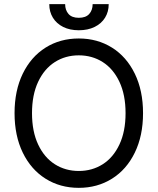

<svg xmlns="http://www.w3.org/2000/svg" viewBox="-20 -904 767 934"><path d="M363.3 9.8Q272.5 9.8 201.7 -34.7Q130.9 -79.1 90.8 -161.4Q50.8 -243.7 50.8 -353.5Q50.8 -463.4 90.8 -545.7Q130.9 -627.9 201.7 -672.4Q272.5 -716.8 363.3 -716.8Q453.6 -716.8 524.7 -672.4Q595.7 -627.9 635.7 -545.7Q675.8 -463.4 675.8 -353.5Q675.8 -243.7 635.7 -161.4Q595.7 -79.1 524.7 -34.7Q453.6 9.8 363.3 9.8ZM363.3 -634.8Q298.3 -634.8 246.8 -602.1Q195.3 -569.3 165.5 -505.9Q135.7 -442.4 135.7 -353.5Q135.7 -264.6 165.5 -201.2Q195.3 -137.7 246.8 -105Q298.3 -72.3 363.3 -72.3Q428.2 -72.3 479.7 -105Q531.2 -137.7 561 -201.2Q590.8 -264.6 590.8 -353.5Q590.8 -442.4 561 -505.9Q531.2 -569.3 479.7 -602.1Q428.2 -634.8 363.3 -634.8ZM363.3 -756.8Q319.8 -756.8 287.4 -772.9Q254.9 -789.1 237.3 -817.9Q219.7 -846.7 219.7 -883.8H296.9Q296.9 -855 313.2 -836.2Q329.6 -817.4 363.3 -817.4Q397.5 -817.4 414.1 -836.2Q430.7 -855 430.7 -883.8H508.8Q508.8 -846.7 491 -817.9Q473.1 -789.1 440.2 -772.9Q407.2 -756.8 363.3 -756.8Z"/></svg>

Font: WEMIX Pretendard
Style: Regular
Weight: 400
Designer: Base glyphs from Inter by Rasmus Andersson; Hangeul glyphs from Noto Sans CJK(Source Han Sans) by Jang Soo-young and Kan
Foundry: Kil Hyung-jin
Version: Version 1.000